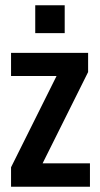

<svg xmlns="http://www.w3.org/2000/svg" viewBox="-20 -710 380 730"><path d="M22 0V-74L195 -421H22V-509H315V-436L142 -89H322V0ZM114 -584V-690H226V-584Z"/></svg>

Font: Special Gothic Condensed Medium
Style: Regular
Weight: 500
Width: 3
Designer: Alistair McCready
Foundry: Monolith
Version: Version 1.000; ttfautohint (v1.8.4.7-5d5b)